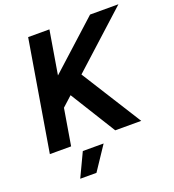

<svg xmlns="http://www.w3.org/2000/svg" viewBox="-158 -822 1039 1145"><g transform="rotate(-20 362.0 -250.0)"><path d="M148 -177 157 -349 544 -700H724ZM34 0 151 -700H286L169 0ZM449 0 228 -356 338 -438 614 0ZM154 200 225 50H357L257 200Z"/></g></svg>

Font: Figtree
Style: Bold Italic
Weight: 700
Italic angle: -9.5°
Foundry: Erik Kennedy
Version: Version 2.001;gftools[0.9.30]